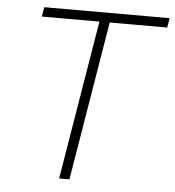

<svg xmlns="http://www.w3.org/2000/svg" viewBox="-52 -776 750 825"><g transform="rotate(5 323.0 -364.0)"><path d="M98.6 -686.5 106 -727.5H646.5L639.6 -686.5H391.6L277.8 0H233.4L347.2 -686.5Z"/></g></svg>

Font: Inter Display ExtraLight
Style: Italic
Weight: 200
Italic angle: -9.39999°
Designer: Rasmus Andersson
Foundry: rsms
Version: Version 4.000;git-a52131595